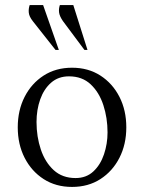

<svg xmlns="http://www.w3.org/2000/svg" viewBox="-20 -727 568 757"><path d="M264 10Q200 10 152 -21Q104 -52 77 -105Q50 -158 50 -225Q50 -292 77 -345Q104 -398 152 -429Q200 -460 264 -460Q328 -460 376 -429Q424 -398 451 -345Q478 -292 478 -225Q478 -158 451 -105Q424 -52 376 -21Q328 10 264 10ZM278 -25Q320 -25 348 -51Q376 -77 390 -118.5Q404 -160 404 -205Q404 -262 387.5 -312.5Q371 -363 337.5 -394.5Q304 -426 252 -426Q210 -426 181.5 -401Q153 -376 138.5 -335Q124 -294 124 -246Q124 -188 141 -137.5Q158 -87 192 -56Q226 -25 278 -25ZM199 -530 109 -644Q95 -662 93.5 -677Q92 -692 97 -707H150L212 -530ZM313 -530 228 -644Q215 -663 213 -677.5Q211 -692 216 -707H269L325 -530Z"/></svg>

Font: Spectral Light
Style: Regular
Weight: 300
Designer: Jean-Baptiste Levee
Foundry: Production Type
Version: Version 2.001